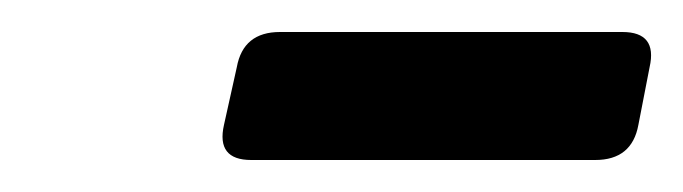

<svg xmlns="http://www.w3.org/2000/svg" viewBox="-20 -591 427 120"><path d="M120 -513 128 -549Q132 -571 155 -571H369Q391 -571 386 -549L379 -513Q375 -491 352 -491H137Q115 -491 120 -513Z"/></svg>

Font: SVN-Rubik
Style: Italic
Weight: 400
Italic angle: -12°
Designer: Hubert and Fischer
Foundry: Hubert & Fischer
Version: Version 2.101; ttfautohint (v1.8.3)